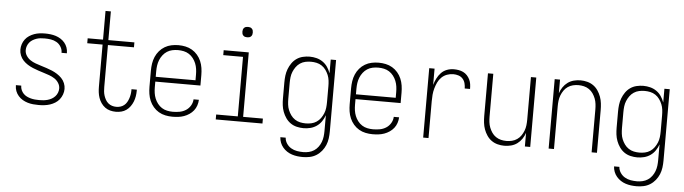

<svg xmlns="http://www.w3.org/2000/svg" viewBox="-54 -973 5108 1433"><g transform="rotate(5 2500.0 -256.0)"><path d="M249 8Q228 8 207 6Q186 4 166 -2Q146 -8 128 -18.5Q110 -29 96 -45Q82 -61 74.5 -80.5Q67 -100 67 -121V-125H107V-123Q107 -107 113.5 -92Q120 -77 131 -65.5Q142 -54 156.5 -47Q171 -40 186 -36Q201 -32 217 -30.5Q233 -29 249 -29Q265 -29 281 -30.5Q297 -32 313 -36.5Q329 -41 343 -49Q357 -57 368 -69Q379 -81 385 -96.5Q391 -112 391 -128Q391 -150 378.5 -169.5Q366 -189 347.5 -201Q329 -213 308 -220.5Q287 -228 266 -234.5Q245 -241 224 -248Q203 -255 182.5 -263.5Q162 -272 143 -284Q124 -296 109 -312Q94 -328 85.5 -349Q77 -370 77 -392Q77 -413 83.5 -433Q90 -453 102.5 -469.5Q115 -486 132.5 -497.5Q150 -509 169.5 -516Q189 -523 209.5 -525.5Q230 -528 251 -528Q271 -528 291.5 -525.5Q312 -523 331 -517Q350 -511 367.5 -500Q385 -489 398 -473.5Q411 -458 418 -438.5Q425 -419 425 -399V-395H385V-398Q385 -420 372.5 -440.5Q360 -461 340 -472.5Q320 -484 297 -487.5Q274 -491 251 -491Q235 -491 219.5 -489.5Q204 -488 189.5 -483Q175 -478 161.5 -470Q148 -462 138 -450Q128 -438 122.5 -423Q117 -408 117 -392Q117 -370 129 -351Q141 -332 159.5 -319.5Q178 -307 199 -299.5Q220 -292 241 -285.5Q262 -279 283.5 -272Q305 -265 325 -256.5Q345 -248 364 -236Q383 -224 398.5 -208Q414 -192 422.5 -171Q431 -150 431 -128Q431 -107 423.5 -86.5Q416 -66 403 -49.5Q390 -33 371.5 -21.5Q353 -10 333 -3.5Q313 3 291.5 5.5Q270 8 249 8Z M827 8Q805 8 784 2.5Q763 -3 746 -15.5Q729 -28 716.5 -46Q704 -64 697 -84.5Q690 -105 687.5 -126Q685 -147 685 -169V-483H570V-520H685V-735H725V-520H920V-483H725V-169Q725 -153 726.5 -136.5Q728 -120 733 -104.5Q738 -89 746 -74.5Q754 -60 766.5 -49.5Q779 -39 794.5 -34Q810 -29 827 -29Q843 -29 858 -33.5Q873 -38 885.5 -48Q898 -58 906 -72Q914 -86 919 -101Q924 -116 926.5 -131.5Q929 -147 929 -163V-170H969V-161Q969 -141 965.5 -120Q962 -99 954.5 -80Q947 -61 934.5 -43.5Q922 -26 905 -14Q888 -2 868 3Q848 8 827 8Z M1250 8Q1224 8 1197.5 2.5Q1171 -3 1148 -16.5Q1125 -30 1107.5 -50.5Q1090 -71 1079.5 -95.5Q1069 -120 1065 -146.5Q1061 -173 1061 -200V-320Q1061 -347 1065 -373.5Q1069 -400 1079.5 -424.5Q1090 -449 1107.5 -469.5Q1125 -490 1148 -503.5Q1171 -517 1197 -522.5Q1223 -528 1250 -528Q1277 -528 1303 -522.5Q1329 -517 1352 -503.5Q1375 -490 1392.5 -469.5Q1410 -449 1420.5 -424.5Q1431 -400 1435 -373.5Q1439 -347 1439 -320V-242H1101V-200Q1101 -178 1104 -157Q1107 -136 1115 -116Q1123 -96 1136.5 -78.5Q1150 -61 1168 -49.5Q1186 -38 1207.5 -33.5Q1229 -29 1250 -29Q1276 -29 1301 -33.5Q1326 -38 1347.5 -51.5Q1369 -65 1382.5 -87.5Q1396 -110 1397 -135H1437Q1436 -113 1429 -92Q1422 -71 1408.5 -54Q1395 -37 1376.5 -24.5Q1358 -12 1337 -4.5Q1316 3 1294 5.5Q1272 8 1250 8ZM1101 -278H1399V-320Q1399 -342 1396 -363Q1393 -384 1385 -404Q1377 -424 1363.5 -441.5Q1350 -459 1332 -470.5Q1314 -482 1293 -486.5Q1272 -491 1250 -491Q1228 -491 1207 -486.5Q1186 -482 1168 -470.5Q1150 -459 1136.5 -441.5Q1123 -424 1115 -404Q1107 -384 1104 -363Q1101 -342 1101 -320Z M1575 0V-37H1737V-483H1589V-520H1777V-37H1925V0ZM1755 -631Q1747 -631 1739.5 -633Q1732 -635 1726 -641Q1720 -647 1718 -654.5Q1716 -662 1716 -670Q1716 -678 1718 -685.5Q1720 -693 1726 -699Q1732 -705 1739.5 -707Q1747 -709 1755 -709Q1763 -709 1770.5 -707Q1778 -705 1784 -699Q1790 -693 1792 -685.5Q1794 -678 1794 -670Q1794 -662 1792 -654.5Q1790 -647 1784 -641Q1778 -635 1770.5 -633Q1763 -631 1755 -631Z M2247 223Q2226 223 2205.5 220.5Q2185 218 2165 211.5Q2145 205 2127.5 193.5Q2110 182 2096.5 166Q2083 150 2075.5 130.5Q2068 111 2067 90H2107Q2108 113 2121.5 133.5Q2135 154 2155.5 166Q2176 178 2199.5 182Q2223 186 2247 186Q2268 186 2289 181Q2310 176 2327.5 164.5Q2345 153 2358 135.5Q2371 118 2378.5 98Q2386 78 2388.5 57Q2391 36 2391 15V-103Q2382 -78 2367.5 -56.5Q2353 -35 2331.5 -20Q2310 -5 2284.5 1.5Q2259 8 2233 8Q2208 8 2182.5 2Q2157 -4 2136 -18.5Q2115 -33 2100 -54.5Q2085 -76 2076 -100Q2067 -124 2064 -149Q2061 -174 2061 -200V-320Q2061 -346 2064 -371Q2067 -396 2076 -420Q2085 -444 2100 -465.5Q2115 -487 2136 -501.5Q2157 -516 2182.5 -522Q2208 -528 2233 -528Q2259 -528 2284.5 -521.5Q2310 -515 2331.5 -500Q2353 -485 2367.5 -463.5Q2382 -442 2391 -417V-520H2431V15Q2431 41 2427.5 67.5Q2424 94 2414 118Q2404 142 2387 163Q2370 184 2347.5 198Q2325 212 2299 217.5Q2273 223 2247 223ZM2246 -29Q2267 -29 2288 -33.5Q2309 -38 2327 -50Q2345 -62 2357.5 -79.5Q2370 -97 2378 -116.5Q2386 -136 2388.5 -157.5Q2391 -179 2391 -200V-320Q2391 -341 2388.5 -362.5Q2386 -384 2378 -403.5Q2370 -423 2357.5 -440.5Q2345 -458 2327 -470Q2309 -482 2288 -486.5Q2267 -491 2246 -491Q2225 -491 2204 -486.5Q2183 -482 2165 -470Q2147 -458 2134.5 -440.5Q2122 -423 2114 -403.5Q2106 -384 2103.5 -362.5Q2101 -341 2101 -320V-200Q2101 -179 2103.5 -157.5Q2106 -136 2114 -116.5Q2122 -97 2134.5 -79.5Q2147 -62 2165 -50Q2183 -38 2204 -33.5Q2225 -29 2246 -29Z M2750 8Q2724 8 2697.5 2.5Q2671 -3 2648 -16.5Q2625 -30 2607.5 -50.5Q2590 -71 2579.5 -95.5Q2569 -120 2565 -146.5Q2561 -173 2561 -200V-320Q2561 -347 2565 -373.5Q2569 -400 2579.5 -424.5Q2590 -449 2607.5 -469.5Q2625 -490 2648 -503.5Q2671 -517 2697 -522.5Q2723 -528 2750 -528Q2777 -528 2803 -522.5Q2829 -517 2852 -503.5Q2875 -490 2892.5 -469.5Q2910 -449 2920.5 -424.5Q2931 -400 2935 -373.5Q2939 -347 2939 -320V-242H2601V-200Q2601 -178 2604 -157Q2607 -136 2615 -116Q2623 -96 2636.5 -78.5Q2650 -61 2668 -49.5Q2686 -38 2707.5 -33.5Q2729 -29 2750 -29Q2776 -29 2801 -33.5Q2826 -38 2847.5 -51.5Q2869 -65 2882.5 -87.5Q2896 -110 2897 -135H2937Q2936 -113 2929 -92Q2922 -71 2908.5 -54Q2895 -37 2876.5 -24.5Q2858 -12 2837 -4.5Q2816 3 2794 5.5Q2772 8 2750 8ZM2601 -278H2899V-320Q2899 -342 2896 -363Q2893 -384 2885 -404Q2877 -424 2863.5 -441.5Q2850 -459 2832 -470.5Q2814 -482 2793 -486.5Q2772 -491 2750 -491Q2728 -491 2707 -486.5Q2686 -482 2668 -470.5Q2650 -459 2636.5 -441.5Q2623 -424 2615 -404Q2607 -384 2604 -363Q2601 -342 2601 -320Z M3129 0V-520H3169V-398Q3176 -423 3188 -447Q3200 -471 3218 -490Q3236 -509 3261 -518.5Q3286 -528 3313 -528Q3331 -528 3349 -525Q3367 -522 3383.5 -514Q3400 -506 3412.5 -492.5Q3425 -479 3433 -462.5Q3441 -446 3443.5 -428Q3446 -410 3446 -392H3406Q3406 -411 3401 -430.5Q3396 -450 3383 -464.5Q3370 -479 3351 -485Q3332 -491 3313 -491Q3288 -491 3265 -482.5Q3242 -474 3224.5 -457Q3207 -440 3196.5 -417.5Q3186 -395 3179.5 -371.5Q3173 -348 3171 -324Q3169 -300 3169 -276V0Z M3737 8Q3712 8 3687 1.5Q3662 -5 3641.5 -19.5Q3621 -34 3606.5 -55.5Q3592 -77 3583.5 -100.5Q3575 -124 3572 -149.5Q3569 -175 3569 -200V-520H3609V-200Q3609 -179 3611.5 -158Q3614 -137 3621.5 -117.5Q3629 -98 3641 -80.5Q3653 -63 3670.5 -51Q3688 -39 3708.5 -34Q3729 -29 3750 -29Q3771 -29 3791.5 -34Q3812 -39 3829.5 -51Q3847 -63 3859 -80.5Q3871 -98 3878.5 -117.5Q3886 -137 3888.5 -158Q3891 -179 3891 -200V-520H3931V0H3891V-102Q3883 -78 3868.5 -56.5Q3854 -35 3833.5 -20Q3813 -5 3788 1.5Q3763 8 3737 8Z M4069 0V-520H4109V-418Q4117 -442 4131.5 -463.5Q4146 -485 4166.5 -500Q4187 -515 4212 -521.5Q4237 -528 4263 -528Q4288 -528 4313 -521.5Q4338 -515 4358.5 -500.5Q4379 -486 4393.5 -464.5Q4408 -443 4416.5 -419.5Q4425 -396 4428 -370.5Q4431 -345 4431 -320V0H4391V-320Q4391 -341 4388.5 -362Q4386 -383 4378.5 -402.5Q4371 -422 4359 -439.5Q4347 -457 4329.5 -469Q4312 -481 4291.5 -486Q4271 -491 4250 -491Q4229 -491 4208.5 -486Q4188 -481 4170.5 -469Q4153 -457 4141 -439.5Q4129 -422 4121.5 -402.5Q4114 -383 4111.5 -362Q4109 -341 4109 -320V0Z M4747 223Q4726 223 4705.5 220.5Q4685 218 4665 211.5Q4645 205 4627.5 193.5Q4610 182 4596.5 166Q4583 150 4575.5 130.5Q4568 111 4567 90H4607Q4608 113 4621.5 133.5Q4635 154 4655.5 166Q4676 178 4699.5 182Q4723 186 4747 186Q4768 186 4789 181Q4810 176 4827.5 164.5Q4845 153 4858 135.5Q4871 118 4878.5 98Q4886 78 4888.5 57Q4891 36 4891 15V-103Q4882 -78 4867.5 -56.5Q4853 -35 4831.5 -20Q4810 -5 4784.5 1.5Q4759 8 4733 8Q4708 8 4682.5 2Q4657 -4 4636 -18.5Q4615 -33 4600 -54.5Q4585 -76 4576 -100Q4567 -124 4564 -149Q4561 -174 4561 -200V-320Q4561 -346 4564 -371Q4567 -396 4576 -420Q4585 -444 4600 -465.5Q4615 -487 4636 -501.5Q4657 -516 4682.5 -522Q4708 -528 4733 -528Q4759 -528 4784.5 -521.5Q4810 -515 4831.5 -500Q4853 -485 4867.5 -463.5Q4882 -442 4891 -417V-520H4931V15Q4931 41 4927.5 67.5Q4924 94 4914 118Q4904 142 4887 163Q4870 184 4847.5 198Q4825 212 4799 217.5Q4773 223 4747 223ZM4746 -29Q4767 -29 4788 -33.5Q4809 -38 4827 -50Q4845 -62 4857.5 -79.5Q4870 -97 4878 -116.5Q4886 -136 4888.5 -157.5Q4891 -179 4891 -200V-320Q4891 -341 4888.5 -362.5Q4886 -384 4878 -403.5Q4870 -423 4857.5 -440.5Q4845 -458 4827 -470Q4809 -482 4788 -486.5Q4767 -491 4746 -491Q4725 -491 4704 -486.5Q4683 -482 4665 -470Q4647 -458 4634.5 -440.5Q4622 -423 4614 -403.5Q4606 -384 4603.5 -362.5Q4601 -341 4601 -320V-200Q4601 -179 4603.5 -157.5Q4606 -136 4614 -116.5Q4622 -97 4634.5 -79.5Q4647 -62 4665 -50Q4683 -38 4704 -33.5Q4725 -29 4746 -29Z"/></g></svg>

Font: Iosevka Extralight
Style: Regular
Weight: 200
Monospace: yes
Designer: Belleve Invis
Foundry: Belleve Invis
Version: Version 32.0.1; ttfautohint (v1.8.4)